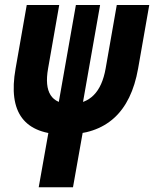

<svg xmlns="http://www.w3.org/2000/svg" viewBox="-20 -538 628 782"><path d="M245.6 9.8Q120.6 9.8 70.1 -57.1Q19.5 -124 43.5 -258.8L88.9 -517.6H221.2L175.8 -258.8Q150.4 -114.7 267.6 -114.7Q384.8 -114.7 410.2 -258.8L455.6 -517.6H587.9L542.5 -258.8Q495.1 9.8 245.6 9.8ZM137.7 224.6 184.1 -36.6H323.7L277.3 224.6ZM210 -68.8 289.1 -517.6H387.7L308.6 -68.8Z"/></svg>

Font: Cascadia Mono NF
Style: Italic
Weight: 400
Italic angle: -10°
Monospace: yes
Designer: Aaron Bell
Foundry: Saja Typeworks
Version: Version 2404.023